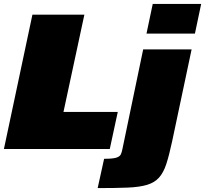

<svg xmlns="http://www.w3.org/2000/svg" viewBox="-21 -763 1050 983"><path d="M-1 0 145 -688H411L304 -190H582L541 0ZM729 -591 761 -743H1009L977 -591ZM479 200 512 50Q555 50 573.5 44.5Q592 39 597.5 27.5Q603 16 606 -1L712 -510H960L860 -38Q845 32 830.5 76.5Q816 121 793 146.5Q770 172 731.5 183.5Q693 195 632 197.5Q571 200 479 200Z"/></svg>

Font: Saira Expanded Black
Style: Italic
Weight: 900
Width: 7
Italic angle: -12°
Designer: Hector Gatti with collaboration of the Omnibus-Type team
Foundry: Omnibus-Type
Version: Version 1.101